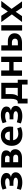

<svg xmlns="http://www.w3.org/2000/svg" viewBox="1897 -2433 667 4501"><g transform="rotate(-90 2230.5 -182.5)"><path d="M204 7Q111 7 30 -28L58 -122Q132 -95 212 -95Q316 -95 316 -148Q316 -174 283 -188Q250 -202 191 -202H126V-291H197Q246 -291 274.5 -305.5Q303 -320 303 -344Q303 -368 277 -381.5Q251 -395 205 -395Q142 -395 63 -365L36 -454Q123 -496 225 -496Q317 -496 372 -461Q427 -426 427 -366Q427 -325 402 -297Q377 -269 334 -260Q385 -250 413.5 -220.5Q442 -191 442 -148Q442 -78 376.5 -35.5Q311 7 204 7Z M555 0V-488H776Q956 -488 956 -372Q956 -308 903 -276Q983 -244 983 -157Q983 -86 927.5 -43Q872 0 780 0ZM679 -398V-293H799Q833 -312 833 -344Q833 -398 757 -398ZM679 -90H782Q856 -90 856 -147Q856 -175 836 -191Q816 -207 780 -207H679Z M1330 10Q1206 10 1134 -57.5Q1062 -125 1062 -242Q1062 -355 1128.5 -425.5Q1195 -496 1304 -496Q1401 -496 1458 -438Q1515 -380 1515 -280Q1515 -248 1509 -208H1194Q1217 -87 1350 -87Q1412 -87 1473 -112L1502 -24Q1420 10 1330 10ZM1295 -398Q1202 -398 1191 -286H1395Q1395 -339 1368.5 -368.5Q1342 -398 1295 -398Z M1761 7Q1668 7 1587 -28L1615 -122Q1689 -95 1769 -95Q1873 -95 1873 -148Q1873 -174 1840 -188Q1807 -202 1748 -202H1683V-291H1754Q1803 -291 1831.5 -305.5Q1860 -320 1860 -344Q1860 -368 1834 -381.5Q1808 -395 1762 -395Q1699 -395 1620 -365L1593 -454Q1680 -496 1782 -496Q1874 -496 1929 -461Q1984 -426 1984 -366Q1984 -325 1959 -297Q1934 -269 1891 -260Q1942 -250 1970.5 -220.5Q1999 -191 1999 -148Q1999 -78 1933.5 -35.5Q1868 7 1761 7Z M2055 131V-100H2099Q2165 -116 2165 -264V-486H2540V-100H2612V131H2500V0H2168V131ZM2276 -267Q2276 -154 2228 -100H2421V-384H2276Z M2704 0V-488H2829V-300H3028V-488H3153V0H3028V-198H2829V0Z M3297 0V-486H3418V-332H3516Q3599 -332 3650 -289Q3701 -246 3701 -176Q3701 -93 3642 -46.5Q3583 0 3479 0ZM3766 2V-486H3890V2ZM3418 -97H3495Q3533 -97 3554 -115Q3575 -133 3575 -165Q3575 -197 3551.5 -217Q3528 -237 3491 -237H3418Z M3966 0 4144 -238 3964 -486H4111L4212 -332L4317 -486H4459L4273 -244L4448 0H4302L4204 -148L4104 0Z"/></g></svg>

Font: Cantarell
Style: Bold
Weight: 700
Designer: Dave Crossland, Nikolaus Waxweiler, Florian Fecher, Jacques Le Bailly, Eben Sorkin, Alexei Vanyashin, Alexios Zavras, Em
Version: Version 0.303